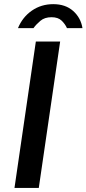

<svg xmlns="http://www.w3.org/2000/svg" viewBox="-20 -928 427 948"><path d="M51.5 0 157 -723H277L171.5 0ZM243 -907.5Q183.5 -907.5 137.3 -875.5Q91.1 -843.5 68.7 -789H145.2Q158.4 -807.5 179.4 -825.2Q200.4 -843 234.4 -843Q266.9 -843 284.4 -826Q301.9 -809 310.7 -789H387.2Q379.1 -840 341.3 -873.8Q303.5 -907.5 243 -907.5Z"/></svg>

Font: Public Sans SemiBold
Style: Italic
Weight: 600
Italic angle: -8°
Designer: The Public Sans project authors (U.S. Web Design System). Libre Franklin designed by Pablo Impallari and Rodrigo Fuenzal
Version: Version 1.007; ttfautohint (v1.8.1) -l 8 -r 50 -G 200 -x 14 